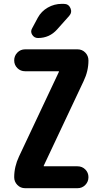

<svg xmlns="http://www.w3.org/2000/svg" viewBox="-20 -990 540 1010"><path d="M304.7 -969.7H315.4Q340.8 -969.7 350.6 -947.3Q360.4 -924.8 343.8 -906.2L280.3 -835Q240.2 -790 179.7 -790Q160.2 -790 149.4 -807.1Q138.7 -824.2 149.4 -841.8L178.7 -896.5Q197.3 -930.7 231.4 -950.2Q265.6 -969.7 304.7 -969.7ZM419.9 -563.5 210 -118.2V-116.2Q210 -115.2 210.9 -115.2H387.7Q412.1 -115.2 428.7 -98.6Q445.3 -82 445.3 -58.1Q445.3 -34.2 428.7 -17.1Q412.1 0 387.7 0H112.3Q87.9 0 71.3 -17.1Q54.7 -34.2 54.7 -57.6Q54.7 -113.3 80.1 -167L290 -612.3V-614.3Q290 -615.2 289.1 -615.2H112.3Q87.9 -615.2 71.3 -631.8Q54.7 -648.4 54.7 -672.4Q54.7 -696.3 71.3 -713.4Q87.9 -730.5 112.3 -730.5H387.7Q412.1 -730.5 428.7 -713.4Q445.3 -696.3 445.3 -671.9Q445.3 -616.2 419.9 -563.5Z"/></svg>

Font: Rounded-X Mgen+ 2m bold
Style: Bold
Weight: 700
Designer: [Source Han Sans]
Ryoko NISHIZUKA  (kana & ideographs); Paul D. Hunt (Latin, Greek & Cyrillic); Wenlong ZHANG  (bopomofo
Version: Version 1.059.20150602